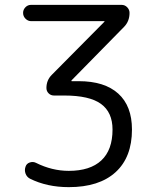

<svg xmlns="http://www.w3.org/2000/svg" viewBox="-20 -540 638 790"><path d="M108 -453Q95 -453 85 -463Q75 -473 75 -487Q75 -500 84.5 -510Q94 -520 108 -520H480Q494 -520 503.5 -510Q513 -500 513 -487Q513 -452 490 -429L274 -209V-207Q274 -206 275 -206H304Q410 -206 466.5 -155Q523 -104 523 -7Q523 107 455.5 168.5Q388 230 263 230Q173 230 103 195Q90 188 85 174Q80 160 85 146Q89 133 102.5 128.5Q116 124 128 130Q194 163 263 163Q351 163 397 120Q443 77 443 -7Q443 -78 395.5 -112.5Q348 -147 244 -147H202Q189 -147 180 -156Q171 -165 171 -178Q171 -210 193 -232L410 -451V-452Q410 -453 409 -453Z"/></svg>

Font: Rounded Mplus 1c
Style: Regular
Weight: 400
Version: Version 1.059.20150529